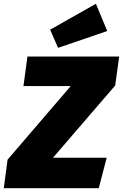

<svg xmlns="http://www.w3.org/2000/svg" viewBox="-48 -995 650 1015"><path d="M459 -975 217 -838 259 -742 519 -831ZM-28 0H474L516 -161H232L561 -543L582 -696H97L76 -540H326L-8 -151Z"/></svg>

Font: Fira Sans Heavy
Style: Italic
Weight: 900
Italic angle: -8°
Designer: bBox Type GmbH & Carrois Corporate GbR & Edenspiekermann AG
Foundry: bBox Type GmbH & Carrois Corporate GbR & Edenspiekermann AG
Version: Version 4.301;PS 004.301;hotconv 1.0.88;makeotf.lib2.5.64775